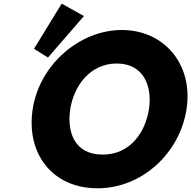

<svg xmlns="http://www.w3.org/2000/svg" viewBox="-20 -1002 1033 1037"><path d="M359.6 -413C378.4 -536 465.3 -659 610.3 -659C756.3 -659 803.4 -536 784.6 -413C765.8 -290 685 -167 535 -167C381 -167 340.8 -290 359.6 -413ZM156.6 -413C119.7 -172 263.1 15 507.1 15C744.1 15 950.7 -172 987.6 -413C1024.5 -654 867 -840 638 -840C411 -840 193.5 -654 156.6 -413ZM163.6 -738.3 239.1 -691.3 433.3 -915.2 313.2 -982.4Z"/></svg>

Font: Sztylet
Style: BdObl
Weight: 700
Foundry: Cannot Into Space Fonts, PlusOne Fonts
Version: Version 0.12